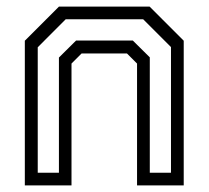

<svg xmlns="http://www.w3.org/2000/svg" viewBox="-20 -560 630 580"><path d="M55 0V-437L158 -540H432L535 -437V0H394V-368L363.5 -398.5H226.5L196 -368V0ZM94 -38.2H158V-386.2L209.8 -437.5H381.2L432.5 -386.8V-38.2H496.5V-417.8L412.5 -501.8H178.5L94 -417.2Z"/></svg>

Font: Tourney Thin
Style: Regular
Weight: 100
Designer: Tyler Finck
Foundry: Etcetera Type Co
Version: Version 1.015